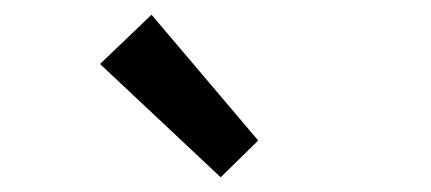

<svg xmlns="http://www.w3.org/2000/svg" viewBox="-20 -814 586 261"><path d="M116 -573ZM116 -727 186 -794 331 -623 280 -573Z"/></svg>

Font: Assistant SemiBold
Style: Regular
Weight: 600
Designer: Hebrew By Ben Nathan, Latin by Paul Hunt
Version: Version 2.001; ttfautohint (v1.6)